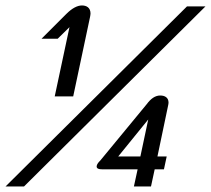

<svg xmlns="http://www.w3.org/2000/svg" viewBox="-20 -673 762 693"><path d="M655 -650 0 0H66.7L721.7 -650ZM275.8 -653.3C259.2 -653.3 240 -643.3 219.2 -622.5L130 -533.3H188.3L230.8 -575L177.5 -325H244.2L305 -611.7C305.8 -616.7 306.7 -620.8 306.7 -624.2C306.7 -645.8 291.7 -653.3 275.8 -653.3ZM486.7 -108.3H406.7L515 -241.7ZM558.3 -328.3C540 -328.3 524.2 -316.7 510 -297.5L341.7 -93.3C335.8 -87.5 330.8 -81.7 329.2 -75C326.7 -64.2 336.7 -61.7 351.7 -61.7H476.7L463.3 0H525L538.3 -61.7H571.7L581.7 -108.3H548.3L586.7 -291.7C587.5 -295.8 588.3 -299.2 588.3 -302.5C588.3 -320.8 575 -328.3 558.3 -328.3Z"/></svg>

Font: BoonHome
Style: Bold Oblique
Weight: 700
Italic angle: -12°
Designer: Sungsit Sawaiwan
Foundry: Sungsit Sawaiwan
Version: Version 0.2